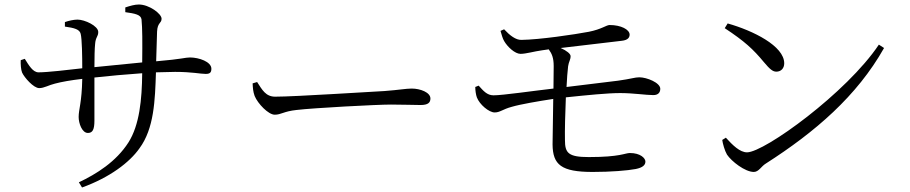

<svg xmlns="http://www.w3.org/2000/svg" viewBox="-20 -787 4040 852"><path d="M154 -396C176 -396 198 -410 224 -416C254 -424 294 -431 345 -437C343 -331 329 -302 329 -268C329 -240 344 -197 370 -197C391 -197 399 -212 399 -252V-443C462 -450 539 -457 611 -462C610 -346 599 -232 550 -155C495 -69 408 -15 330 22L344 45C466 1 555 -66 599 -129C664 -217 668 -342 672 -466L757 -468C832 -468 869 -459 893 -459C911 -459 918 -465 918 -482C918 -513 863 -532 823 -532C801 -532 791 -525 673 -515L677 -647C679 -688 697 -683 697 -704C697 -726 642 -767 596 -767C578 -767 557 -761 536 -754V-733C579 -727 605 -722 608 -701C612 -662 612 -600 611 -510L399 -489C399 -533 400 -573 402 -591C404 -623 416 -624 416 -645C416 -672 356 -700 324 -700C307 -700 285 -695 268 -689V-669C310 -663 333 -657 338 -637C344 -613 345 -535 345 -484C285 -477 190 -466 151 -466C126 -466 108 -497 90 -526L72 -520C71 -503 73 -477 78 -465C88 -443 129 -396 154 -396Z M1199 -278C1228 -278 1239 -293 1296 -299C1371 -308 1652 -323 1715 -323C1776 -323 1811 -321 1846 -321C1880 -321 1890 -332 1890 -350C1890 -377 1845 -394 1807 -394C1781 -394 1753 -388 1686 -383C1640 -381 1290 -358 1201 -358C1159 -358 1143 -389 1121 -423L1101 -417C1102 -397 1103 -380 1110 -361C1124 -327 1171 -278 1199 -278Z M2290 -548C2314 -548 2350 -559 2387 -564L2415 -568C2429 -549 2437 -530 2437 -494L2436 -394C2347 -384 2211 -364 2170 -364C2141 -364 2125 -384 2104 -407L2089 -401C2089 -385 2092 -366 2096 -355C2108 -323 2150 -288 2175 -288C2199 -288 2210 -302 2251 -313C2288 -324 2369 -338 2435 -348L2432 -146C2433 -56 2470 -24 2610 -24C2691 -24 2764 -30 2801 -37C2831 -43 2844 -54 2844 -70C2844 -85 2822 -108 2775 -108C2754 -108 2732 -90 2593 -90C2502 -90 2487 -108 2487 -165C2486 -208 2488 -284 2491 -355C2587 -365 2676 -374 2732 -374C2791 -374 2846 -365 2879 -365C2901 -365 2910 -377 2910 -393C2910 -420 2850 -444 2817 -444C2797 -444 2781 -437 2723 -429L2494 -401C2496 -438 2498 -470 2501 -493C2504 -514 2512 -521 2512 -538C2512 -548 2495 -562 2468 -574L2739 -606C2767 -609 2774 -621 2774 -634C2773 -656 2736 -676 2685 -676C2671 -676 2649 -657 2593 -646C2530 -634 2374 -611 2294 -610C2269 -609 2242 -630 2217 -657L2201 -650C2206 -633 2210 -617 2217 -605C2232 -579 2265 -548 2290 -548Z M3325 -24C3347 -24 3358 -49 3378 -61C3597 -201 3783 -361 3903 -574L3880 -589C3738 -376 3372 -111 3295 -111C3263 -111 3231 -143 3201 -176L3185 -166C3187 -150 3196 -118 3206 -101C3226 -71 3286 -24 3325 -24ZM3425 -469C3446 -469 3460 -484 3460 -506C3460 -583 3322 -651 3209 -683L3196 -662C3284 -604 3322 -569 3370 -511C3396 -480 3409 -469 3425 -469Z"/></svg>

Font: Source Han Serif CN
Style: Regular
Weight: 400
Designer: Ryoko NISHIZUKA 西塚涼子 (kana & ideographs); Frank Grießhammer (Latin, Greek & Cyrillic); Wenlong ZHANG 张文龙 (bopomofo); San
Foundry: Adobe
Version: Version 2.003;hotconv 1.1.1;makeotfexe 2.6.0